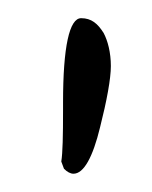

<svg xmlns="http://www.w3.org/2000/svg" viewBox="-20 -779 165 208"><path d="M49.3 -596.2C52.7 -592.8 56.2 -590.8 59.6 -590.8C70.8 -590.8 80.6 -608.9 88.4 -641.1C95.7 -669.9 100.1 -693.8 100.1 -707.5C100.1 -722.2 96.7 -734.9 92.3 -743.2C85.9 -753.4 79.1 -759.3 67.9 -759.3C55.2 -759.3 48.3 -728.5 48.3 -668V-660.2C48.3 -631.8 47.9 -613.3 46.4 -604Z"/></svg>

Font: Amatic Mod Bold ONEptTWO
Style: Bold
Weight: 700
Designer: David Occhino Design
Foundry: David Occhino Design
Version: Version 1.2